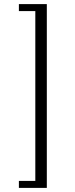

<svg xmlns="http://www.w3.org/2000/svg" viewBox="-20 -752 367 935"><path d="M208 -732V163H72V129H152V-698H72V-732Z"/></svg>

Font: Arima Thin Light
Style: Regular
Weight: 300
Version: Version 1.100